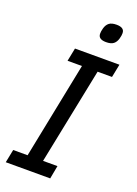

<svg xmlns="http://www.w3.org/2000/svg" viewBox="-167 -961 731 1027"><g transform="rotate(20 199.0 -447.0)"><path d="M5 0 20 -75H102L212 -623H130L145 -698H398L383 -623H301L190 -75H272L258 0ZM289 -787Q244 -787 244 -819Q244 -826 245 -833Q246 -840 249 -851Q255 -872 269 -883Q283 -894 311 -894Q356 -894 356 -862Q356 -855 355 -848Q354 -841 351 -830Q345 -809 331 -798Q317 -787 289 -787Z"/></g></svg>

Font: IBM Plex Sans Cond Text
Style: Italic
Weight: 450
Width: 3
Italic angle: -11°
Designer: Mike Abbink, Paul van der Laan, Pieter van Rosmalen
Foundry: Bold Monday
Version: Version 1.3